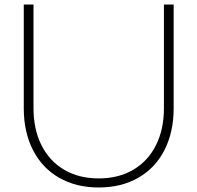

<svg xmlns="http://www.w3.org/2000/svg" viewBox="-20 -733 872 848"><path d="M85 -713H128V-255Q128 -162 163 -92Q198 -22 263 16.5Q328 55 416 55Q504 55 569 16.5Q634 -22 669 -92Q704 -162 704 -255V-713H747V-255Q747 -150 706.5 -70.5Q666 9 591 52Q516 95 416 95Q316 95 241 52Q166 9 125.5 -70.5Q85 -150 85 -255Z"/></svg>

Font: Gmarket Sans TTF Light
Style: Regular
Weight: 300
Designer: Creative Director : Sungho Lee; Art Director : Kiwoong Choi; Project Manager : Sori Yang, Jongwook Yoon; Font Designer :
Foundry: Sandoll Inc.
Version: Version 1.000;hotconv 1.0.109;makeotfexe 2.5.65596